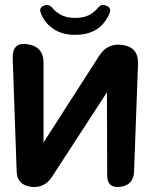

<svg xmlns="http://www.w3.org/2000/svg" viewBox="-20 -744 607 772"><path d="M410 -373 189 -33Q159 14 104 7Q48 -1 47 -55L31 -512Q30 -576 92 -566Q155 -556 155 -492V-171L379 -520Q413 -573 475 -563Q536 -553 535 -490L519 -53Q517 0 464 7Q411 14 411 -39ZM282 -604Q222 -604 185 -635Q156 -658 144 -692Q135 -714 159 -722Q170 -726 177.5 -722.5Q185 -719 192 -711Q199 -701 213 -692Q239 -672 282 -672Q326 -672 352 -692Q366 -702 372 -711Q379 -719 386.5 -722.5Q394 -726 405 -722Q429 -714 421 -692Q407 -657 381 -635Q344 -604 282 -604Z"/></svg>

Font: MaokenZhuyuanTi
Style: Regular
Weight: 400
Designer: Fontworks Inc & LongZhuTi team: ZERO子、时光羊、荆南、频凡、刘鹏、Little White Dog、帆影Magmeta、奈白不弍、白日月球、ChaoTawei、雨三（排名不分先后）
Version: Version 1.000; 20230222